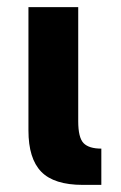

<svg xmlns="http://www.w3.org/2000/svg" viewBox="-20 -520 340 540"><path d="M213 0Q132 0 96 -37Q60 -74 60 -153V-500H200V-179Q200 -133 215 -117.5Q230 -102 265 -102V0Z"/></svg>

Font: Moderustic SemiBold
Style: Regular
Weight: 600
Designer: Tural Alisoy
Foundry: TAFT Foundry
Version: Version 2.120